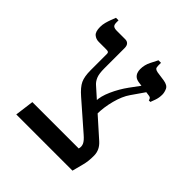

<svg xmlns="http://www.w3.org/2000/svg" viewBox="-164 -691 802 802"><g transform="rotate(45 237.0 -290.0)"><path d="M56 0 67 -84H341Q345 -98 339.5 -110.5Q334 -123 314 -140L195 -244Q165 -270 155 -291.5Q145 -313 145 -350V-446Q145 -453 142 -455.5Q139 -458 129 -458H85Q69 -458 57 -468Q45 -478 45 -506Q45 -520 48.5 -533Q52 -546 56.5 -558Q61 -570 65 -580H80V-568Q80 -553 86.5 -548.5Q93 -544 106 -544H156Q167 -544 173.5 -537Q180 -530 180 -516V-396Q180 -365 186.5 -349Q193 -333 204 -323L380 -166Q407 -142 407.5 -109Q408 -76 401 -50L388 0ZM293 -238 251 -273Q251 -302 268 -340Q285 -378 309 -411L351 -468L378 -455L335 -393Q316 -366 304.5 -322.5Q293 -279 293 -238ZM406 -433Q405 -438 402.5 -442Q400 -446 394 -447L323 -457Q310 -459 302.5 -465Q295 -471 291.5 -480Q288 -489 288 -500Q288 -525 299.5 -547.5Q311 -570 316 -580H331V-564Q331 -552 335 -548Q339 -544 349 -542L391 -536Q416 -532 422.5 -517.5Q429 -503 429 -490Q429 -471 423 -454.5Q417 -438 415 -433Z"/></g></svg>

Font: Frank Ruhl Libre Light
Style: Regular
Weight: 300
Designer: Yanek Iontef
Foundry: Fontef
Version: Version 6.003;gftools[0.9.30]